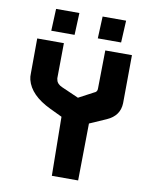

<svg xmlns="http://www.w3.org/2000/svg" viewBox="-95 -942 799 1014"><g transform="rotate(10 305.0 -435.5)"><path d="M372 -873H498L492 -755H367ZM123 -870H248L243 -752H118ZM250 -314 185 -345Q74 -398 54 -478Q50 -494 51 -512L52 -699H195L193 -510Q193 -509 195 -501Q199 -480 227 -468L318 -428L397 -470Q415 -476 414 -495L417 -699H560L558 -441Q556 -373 488 -343L399 -304L395 2H254Z"/></g></svg>

Font: Covid19
Style: Regular
Weight: 400
Designer: Peter Wiegel
Foundry: (c) CAT - Ing. Peter Wiegel.  for Rudolf Maass + Partner GmbH
Version: Version 001.000